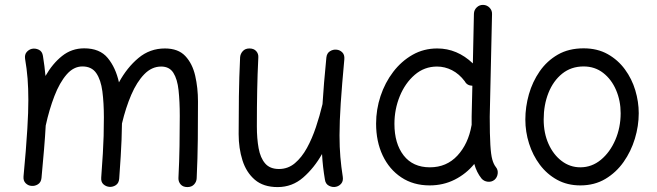

<svg xmlns="http://www.w3.org/2000/svg" viewBox="-20 -721 2659 777"><path d="M75.2 -7.3Q80.6 -63 84.2 -109.4Q87.9 -155.8 90.3 -195.3Q90.3 -199.2 90.8 -203.6Q94.7 -267.1 94.7 -315.9Q94.7 -363.3 91.6 -403.1Q88.4 -442.9 81.5 -482.9Q79.1 -500 87.9 -510.3Q96.7 -520.5 108.9 -523.4Q123 -526.4 137 -519.8Q150.9 -513.2 153.8 -494.6Q160.6 -452.6 164.1 -413.6Q192.4 -463.4 231.2 -494.4Q270 -525.4 320.8 -525.4Q383.8 -525.4 416 -486.3Q448.2 -447.3 461.4 -387.7Q494.1 -447.8 540.3 -486.3Q586.4 -524.9 647.5 -524.9Q701.2 -524.9 730 -494.1Q758.8 -463.4 770 -414.3Q781.2 -365.2 781.2 -310.5Q781.2 -234.4 780.5 -157.7Q779.8 -81.1 775.9 0.5Q775.4 14.6 765.4 25.4Q755.4 36.1 738.3 36.1Q720.7 36.1 711.2 25.4Q701.7 14.6 702.1 0Q705.6 -69.8 706.5 -130.4Q707.5 -190.9 707.5 -251.5Q707.5 -310.5 702.6 -355.7Q697.8 -400.9 681.6 -426.3Q665.5 -451.7 632.3 -451.7Q594.2 -451.7 564 -420.7Q533.7 -389.6 511.2 -337.4Q488.8 -285.2 473.6 -221.2Q473.1 -185.5 471.9 -155Q470.7 -124.5 468.5 -88.1Q466.3 -51.8 462.4 2.4Q460.9 20 449 28.1Q437 36.1 422.9 35.2Q409.2 34.2 398.7 24.9Q388.2 15.6 389.6 -2.4Q394 -61.5 396.2 -99.6Q398.4 -137.7 399.4 -170.7Q400.4 -203.6 400.4 -245.6Q400.4 -304.7 394.3 -351.3Q388.2 -397.9 369.6 -425Q351.1 -452.1 313.5 -452.1Q277.8 -452.1 249.5 -419.4Q221.2 -386.7 200.2 -332.3Q179.2 -277.8 165 -212.9Q162.6 -168.5 158.2 -116.2Q153.8 -64 147.9 -0.5Q146 17.1 133.5 24.9Q121.1 32.7 106.9 31.2Q93.8 30.3 83.7 20.3Q73.7 10.3 75.2 -7.3Z M1373.5 -481.4Q1363.8 -377 1358.9 -303.2Q1354 -229.5 1354 -172.9Q1354 -125.5 1357.4 -85.7Q1360.8 -45.9 1367.2 -5.4Q1369.6 11.2 1361.3 21.5Q1353 31.7 1340.3 34.7Q1326.2 38.1 1311.8 31Q1297.4 23.9 1294.9 5.9Q1290.5 -20 1287.6 -45.4Q1284.7 -70.8 1283.2 -97.7Q1251.5 -41.5 1207 -2.7Q1162.6 36.1 1103.5 36.1Q1045.9 36.1 1011.2 6.3Q976.6 -23.4 961.2 -72.3Q945.8 -121.1 945.8 -178.2Q945.8 -254.4 946.8 -331.1Q947.8 -407.7 951.7 -489.3Q952.6 -502.9 962.4 -513.9Q972.2 -524.9 989.3 -524.9Q1007.3 -524.9 1016.8 -514.2Q1026.4 -503.4 1025.4 -488.8Q1022 -419.4 1020.8 -355.2Q1019.5 -291 1019.5 -209.5Q1019.5 -160.2 1026.6 -121.1Q1033.7 -82 1053 -59.6Q1072.3 -37.1 1108.9 -37.1Q1145.5 -37.1 1173.3 -60.5Q1201.2 -84 1222.2 -122.3Q1243.2 -160.6 1258.5 -206.5Q1273.9 -252.4 1284.7 -297.9Q1285.2 -299.3 1285.2 -300.3Q1287.6 -340.3 1291.5 -387Q1295.4 -433.6 1300.8 -488.3Q1302.7 -505.9 1315.4 -513.7Q1328.1 -521.5 1341.8 -520Q1355 -519 1365 -509.3Q1375 -499.5 1373.5 -481.4Z M1749.5 -524.9Q1830.1 -524.9 1893.6 -464.4L1897.9 -665.5Q1898.4 -680.7 1909.4 -691.2Q1920.4 -701.7 1935.5 -701.2Q1950.7 -700.7 1961.2 -689.9Q1971.7 -679.2 1971.2 -664.1L1961.9 -249Q1961.9 -175.3 1964.4 -135Q1966.8 -94.7 1972.2 -75.7Q1977.5 -56.6 1986.3 -45.4Q1996.1 -33.7 1994.1 -18.3Q1992.2 -2.9 1981 6.8Q1969.2 16.1 1953.9 14.4Q1938.5 12.7 1928.7 1.5Q1908.7 -23.4 1899.4 -57.6Q1866.7 -17.6 1820.3 5.9Q1773.9 29.3 1718.8 29.3Q1652.8 29.3 1604 -3.2Q1555.2 -35.6 1528.6 -92Q1502 -148.4 1502 -220.7Q1502 -277.8 1520 -332.3Q1538.1 -386.7 1571.3 -430.2Q1604.5 -473.6 1649.7 -499.3Q1694.8 -524.9 1749.5 -524.9ZM1576.2 -219.7Q1576.2 -140.1 1613.5 -92Q1650.9 -43.9 1719.7 -43.9Q1787.1 -43.9 1831.1 -91.3Q1875 -138.7 1888.2 -213.4Q1888.2 -214.8 1888.7 -215.8Q1888.7 -224.1 1888.7 -232.7Q1888.7 -241.2 1888.7 -250L1891.6 -374Q1870.1 -374.5 1860.8 -392.1Q1838.4 -421.9 1809.3 -436.8Q1780.3 -451.7 1748.5 -451.7Q1697.3 -451.7 1658.4 -418.2Q1619.6 -384.8 1597.9 -331.8Q1576.2 -278.8 1576.2 -219.7Z M2341.8 -525.4Q2397.5 -525.4 2439.2 -502Q2481 -478.5 2509 -440.2Q2537.1 -401.9 2551 -355.5Q2564.9 -309.1 2564.9 -262.7Q2564.9 -211.4 2549.3 -159.9Q2533.7 -108.4 2503.7 -65.7Q2473.6 -22.9 2429.7 3.2Q2385.7 29.3 2328.6 29.3Q2275.9 29.3 2234.6 6.6Q2193.4 -16.1 2164.8 -54.2Q2136.2 -92.3 2121.1 -139.9Q2106 -187.5 2106 -237.3Q2106 -288.6 2120.4 -339.4Q2134.8 -390.1 2164.1 -432.4Q2193.4 -474.6 2237.5 -500Q2281.7 -525.4 2341.8 -525.4ZM2341.8 -452.1Q2291.5 -452.1 2255.1 -422.9Q2218.8 -393.6 2199.5 -345Q2180.2 -296.4 2180.2 -237.3Q2180.2 -182.6 2199.7 -138.9Q2219.2 -95.2 2252.9 -69.6Q2286.6 -43.9 2328.6 -43.9Q2375 -43.9 2411.9 -74.5Q2448.7 -105 2470.2 -155Q2491.7 -205.1 2491.7 -262.7Q2491.7 -313.5 2473.1 -356.7Q2454.6 -399.9 2420.9 -426Q2387.2 -452.1 2341.8 -452.1Z"/></svg>

Font: Mikhak-FD Regular
Style: FD-Regular
Weight: 400
Designer: Amin Abedi
Version: Version 3.2